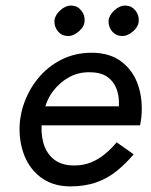

<svg xmlns="http://www.w3.org/2000/svg" viewBox="-20 -659 540 688"><path d="M109 -278H406Q408 -312 398 -339.5Q388 -367 364.5 -383.5Q341 -400 302 -400Q261 -401 227 -382Q193 -363 169.5 -331.5Q146 -300 138 -260L131 -230Q125 -186 135 -148.5Q145 -111 172.5 -88.5Q200 -66 246 -66Q279 -66 306 -77Q333 -88 356 -107Q379 -126 398 -149L459 -106Q431 -73 398.5 -46.5Q366 -20 325 -5.5Q284 9 230 9Q166 8 123.5 -25.5Q81 -59 63 -113.5Q45 -168 52 -230Q54 -243 56.5 -255Q59 -267 63 -279Q80 -333 115 -376.5Q150 -420 199.5 -445Q249 -470 308 -470Q374 -470 416 -437.5Q458 -405 475.5 -352Q493 -299 486 -234Q485 -228 484 -222Q483 -216 482 -210H99ZM369 -585Q371 -605 390.5 -622.5Q410 -640 431 -639Q452 -638 465.5 -621Q479 -604 477 -583Q476 -563 456 -546Q436 -529 416 -530Q394 -531 381 -547.5Q368 -564 369 -585ZM175 -585Q177 -605 196.5 -622.5Q216 -640 237 -639Q258 -638 271.5 -621Q285 -604 283 -583Q282 -563 262 -546Q242 -529 222 -530Q200 -531 187 -547.5Q174 -564 175 -585Z"/></svg>

Font: Jost
Style: Italic
Weight: 400
Italic angle: -5°
Version: Version 3.710